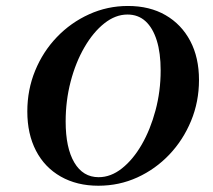

<svg xmlns="http://www.w3.org/2000/svg" viewBox="-20 -602 704 634"><path d="M304.8 11.3Q233.9 11.3 180.6 -19Q127.4 -49.2 98.8 -104.4Q70.2 -159.7 70.2 -233.9Q70.2 -305.6 96 -368.5Q121.8 -431.5 167.7 -479.4Q213.7 -527.4 274.2 -554.8Q334.7 -582.3 402.4 -582.3Q474.2 -582.3 526.6 -552Q579 -521.8 608.1 -466.9Q637.1 -412.1 637.1 -337.9Q637.1 -266.1 610.9 -202.8Q584.7 -139.5 539.1 -91.5Q493.5 -43.5 433.5 -16.1Q373.4 11.3 304.8 11.3ZM305.6 -16.9Q346 -16.9 382.7 -46Q419.4 -75 448 -124.6Q476.6 -174.2 493.5 -237.5Q510.5 -300.8 510.5 -369.4Q510.5 -427.4 497.6 -468.5Q484.7 -509.7 460.5 -531.9Q436.3 -554 400.8 -554Q361.3 -554 324.6 -525Q287.9 -496 258.9 -446Q229.8 -396 213.3 -332.7Q196.8 -269.4 196.8 -200.8Q196.8 -113.7 225.4 -65.3Q254 -16.9 305.6 -16.9Z"/></svg>

Font: Playfair 5pt SemiExpanded Light
Style: Bold Italic
Weight: 700
Italic angle: -15.6°
Version: Version 2.001;gftools[0.9.30]